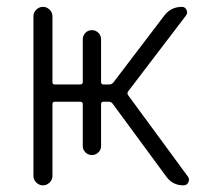

<svg xmlns="http://www.w3.org/2000/svg" viewBox="-20 -565 634 563"><path d="M78.1 -48.8V-517.6Q78.1 -528.3 86.4 -536.6Q94.7 -544.9 106 -544.9Q117.2 -544.9 125.5 -536.6Q133.8 -528.3 133.8 -517.6V-324.2Q133.8 -317.4 140.6 -317.4H214.8Q222.7 -317.4 222.7 -324.2V-449.2Q222.7 -460.9 230.5 -468.8Q238.3 -476.6 249.5 -476.6Q260.7 -476.6 268.6 -468.8Q276.4 -460.9 276.4 -449.2V-324.2Q276.4 -317.4 283.2 -317.4H300.8Q307.6 -317.4 312.5 -323.2L461.9 -519.5Q481.4 -544.9 513.7 -544.9Q522.5 -544.9 526.9 -536.1Q531.2 -527.3 525.4 -519.5L356.4 -297.9Q351.6 -292 355.5 -286.1L531.2 -46.9Q534.2 -43 534.2 -38.1Q534.2 -34.2 532.2 -30.3Q528.3 -21.5 517.6 -21.5Q486.3 -21.5 467.8 -46.9L310.5 -260.7Q306.6 -266.6 298.8 -266.6H283.2Q276.4 -266.6 276.4 -259.8V-136.7Q276.4 -126 268.6 -118.2Q260.7 -110.4 249.5 -110.4Q238.3 -110.4 230.5 -118.2Q222.7 -126 222.7 -136.7V-259.8Q222.7 -266.6 214.8 -266.6H140.6Q133.8 -266.6 133.8 -259.8V-48.8Q133.8 -38.1 125.5 -29.8Q117.2 -21.5 106 -21.5Q94.7 -21.5 86.4 -29.8Q78.1 -38.1 78.1 -48.8Z"/></svg>

Font: Gen Jyuu Gothic Light
Style: Regular
Weight: 200
Designer: [Source Han Sans]
Ryoko NISHIZUKA  (kana & ideographs); Paul D. Hunt (Latin, Greek & Cyrillic); Wenlong ZHANG  (bopomofo
Version: Version 1.002.20150607